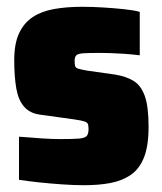

<svg xmlns="http://www.w3.org/2000/svg" viewBox="-20 -538 479 566"><path d="M228 8Q198 8 162.5 5.5Q127 3 94 -0.5Q61 -4 36 -8V-135Q54 -134 71 -132.5Q88 -131 103.5 -130Q119 -129 132.5 -128.5Q146 -128 157 -128Q195 -128 212.5 -129.5Q230 -131 235.5 -137Q241 -143 241 -157Q241 -166 239.5 -171.5Q238 -177 229 -180Q220 -183 199 -186L98 -200Q68 -204 51 -223.5Q34 -243 28 -277.5Q22 -312 22 -361Q22 -410 36.5 -440.5Q51 -471 77 -488Q103 -505 140 -511.5Q177 -518 222 -518Q252 -518 284 -516Q316 -514 345 -511Q374 -508 392 -503V-375Q367 -378 344.5 -379.5Q322 -381 304.5 -381.5Q287 -382 276 -382Q243 -382 226.5 -381Q210 -380 205 -375Q200 -370 200 -359Q200 -348 201.5 -343Q203 -338 211 -335.5Q219 -333 236 -330L320 -318Q351 -313 373 -300Q395 -287 406.5 -256Q418 -225 418 -164Q418 -108 404.5 -74Q391 -40 365.5 -22.5Q340 -5 305.5 1.5Q271 8 228 8Z"/></svg>

Font: Saira SemiCondensed Black
Style: Regular
Weight: 900
Width: 4
Designer: Hector Gatti with collaboration of the Omnibus-Type team
Foundry: Omnibus-Type
Version: Version 1.101